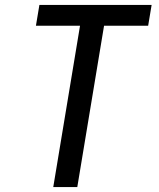

<svg xmlns="http://www.w3.org/2000/svg" viewBox="-20 -755 640 775"><path d="M195 0 303 -651H125L139 -735H592L578 -651H400L292 0Z"/></svg>

Font: Iosevka SS04 Md Ex Obl
Style: Regular
Weight: 500
Width: 7
Italic angle: -9°
Monospace: yes
Designer: Belleve Invis
Foundry: Belleve Invis
Version: Version 19.0.0; ttfautohint (v1.8.4)